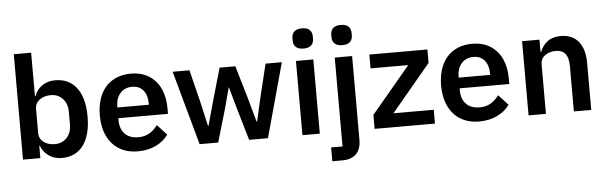

<svg xmlns="http://www.w3.org/2000/svg" viewBox="-57 -991 4455 1410"><g transform="rotate(-5 2171.0 -286.0)"><path d="M211 -91H207V0H79V-777H207V-457H212Q228 -504 268.5 -532Q309 -560 364 -560Q467 -560 523 -485.5Q579 -411 579 -274Q579 -137 523 -62Q467 13 364 13Q310 13 269 -15.5Q228 -44 211 -91ZM445 -227V-320Q445 -380 411 -417Q377 -454 323 -454Q273 -454 240 -429Q207 -404 207 -364V-186Q207 -143 239.5 -118Q272 -93 323 -93Q377 -93 411 -130Q445 -167 445 -227Z M669 -274Q669 -360 699 -425Q729 -490 786.5 -525Q844 -560 922 -560Q1003 -560 1058.5 -523.5Q1114 -487 1141.5 -425Q1169 -363 1169 -285V-242H803V-227Q803 -164 838 -127Q873 -90 938 -90Q985 -90 1019.5 -110.5Q1054 -131 1080 -167L1150 -91Q1117 -43 1058.5 -15Q1000 13 926 13Q846 13 788.5 -22Q731 -57 700 -122Q669 -187 669 -274ZM803 -321H1035V-331Q1035 -392 1005.5 -427.5Q976 -463 923 -463Q869 -463 836 -426Q803 -389 803 -329Z M1518 0H1381L1230 -547H1354L1411 -317L1454 -129H1458L1510 -317L1576 -547H1692L1760 -317L1812 -129H1816L1859 -317L1915 -547H2035L1885 0H1746L1674 -246L1632 -396H1630L1590 -246Z M2128 -698V-717Q2128 -747 2146.5 -764.5Q2165 -782 2203 -782Q2241 -782 2259.5 -764.5Q2278 -747 2278 -717V-698Q2278 -668 2259.5 -650.5Q2241 -633 2203 -633Q2165 -633 2146.5 -650.5Q2128 -668 2128 -698ZM2267 0H2139V-547H2267Z M2414 -698V-717Q2414 -747 2432.5 -764.5Q2451 -782 2489 -782Q2527 -782 2545.5 -764.5Q2564 -747 2564 -717V-698Q2564 -668 2545.5 -650.5Q2527 -633 2489 -633Q2451 -633 2432.5 -650.5Q2414 -668 2414 -698ZM2341 210V108H2425V-547H2553V70Q2553 137 2518.5 173.5Q2484 210 2413 210Z M3116 -102V0H2671V-103L2958 -445H2680V-547H3108V-448L2819 -102Z M3185 -274Q3185 -360 3215 -425Q3245 -490 3302.5 -525Q3360 -560 3438 -560Q3519 -560 3574.5 -523.5Q3630 -487 3657.5 -425Q3685 -363 3685 -285V-242H3319V-227Q3319 -164 3354 -127Q3389 -90 3454 -90Q3501 -90 3535.5 -110.5Q3570 -131 3596 -167L3666 -91Q3633 -43 3574.5 -15Q3516 13 3442 13Q3362 13 3304.5 -22Q3247 -57 3216 -122Q3185 -187 3185 -274ZM3319 -321H3551V-331Q3551 -392 3521.5 -427.5Q3492 -463 3439 -463Q3385 -463 3352 -426Q3319 -389 3319 -329Z M3806 0V-547H3934V-457H3939Q3957 -504 3994.5 -532Q4032 -560 4092 -560Q4177 -560 4222.5 -504Q4268 -448 4268 -346V0H4140V-333Q4140 -394 4117 -424Q4094 -454 4046 -454Q3999 -454 3966.5 -430.5Q3934 -407 3934 -364V0Z"/></g></svg>

Font: IBM Plex Sans JP SemiBold
Style: Regular
Weight: 600
Designer: Mike Abbink; Paul van der Laan; Pieter van Rosmalen; Wujin Sim; Yejin Wi; Jinhee Kim; Boomi Park; Yona Kim; Kichan Ma
Foundry: Sandoll Inc.
Version: Version 1.001